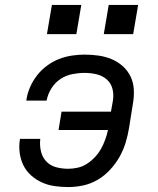

<svg xmlns="http://www.w3.org/2000/svg" viewBox="-20 -749 640 777"><path d="M256 8Q228 8 200.5 4Q173 0 149 -11Q125 -22 105.5 -39.5Q86 -57 74.5 -80.5Q63 -104 59.5 -131.5Q56 -159 61 -187H143Q140 -162 145.5 -137.5Q151 -113 167 -96Q183 -79 206.5 -72.5Q230 -66 256 -66Q275 -66 295 -70.5Q315 -75 332.5 -86.5Q350 -98 364.5 -113.5Q379 -129 389 -147Q399 -165 406 -184.5Q413 -204 417 -223H217L229 -297H429L437 -342Q441 -367 435 -390Q429 -413 411.5 -428Q394 -443 370.5 -448.5Q347 -454 322 -454Q298 -454 272.5 -449Q247 -444 225 -429.5Q203 -415 188.5 -392Q174 -369 169 -344Q169 -344 169 -343.5Q169 -343 169 -342H86Q87 -343 87 -344Q87 -345 87 -346Q91 -372 102 -397Q113 -422 130 -444Q147 -466 170 -483Q193 -500 218.5 -510Q244 -520 270.5 -524Q297 -528 322 -528Q351 -528 379 -524Q407 -520 432 -509.5Q457 -499 477 -481Q497 -463 508.5 -439Q520 -415 521.5 -386.5Q523 -358 518 -330L502 -230Q497 -200 488 -170.5Q479 -141 463 -113Q447 -85 424.5 -61Q402 -37 374.5 -21Q347 -5 316.5 1.5Q286 8 256 8ZM400 -611 420 -729H539L519 -611ZM170 -611 190 -729H309L289 -611Z"/></svg>

Font: Iosevka SS04 Extended
Style: Italic
Weight: 400
Width: 7
Italic angle: -9°
Monospace: yes
Designer: Belleve Invis
Foundry: Belleve Invis
Version: Version 19.0.0; ttfautohint (v1.8.4)